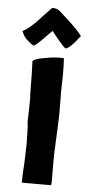

<svg xmlns="http://www.w3.org/2000/svg" viewBox="-54 -781 393 815"><g transform="rotate(5 142.5 -373.0)"><path d="M202 -540Q203 -540 203 -538Q205 -520 205 -462Q205 -444 204 -428Q203 -403 204 -346Q205 -301 203 -264Q199 -186 197 -127V-63Q198 -2 196 0Q196 2 195 2H72Q71 2 71 0Q71 -18 72 -43Q75 -82 75 -94Q78 -158 76 -210Q76 -240 73 -257Q73 -263 74.5 -314.5Q76 -366 74 -372Q74 -414 73 -446Q73 -459 72.5 -474.5Q72 -490 71.5 -500Q71 -510 71 -516Q71 -517 72 -517V-518Q85 -528 125 -534Q164 -542 202 -540ZM266 -641Q267 -640 266 -639Q241 -607 232 -599Q211 -578 204 -583Q197 -588 182 -606Q174 -614 157 -636L148 -648Q146 -651 145 -651Q145 -650 143 -648H142L119 -625Q102 -607 92 -598L79 -587Q77 -586 74 -584Q72 -582 71 -582Q69 -582 61 -587Q55 -591 52 -594Q42 -602 37 -607Q25 -621 18 -639L19 -640Q44 -652 81 -691L103 -715L127 -740L135 -748Q137 -749 149 -747Q161 -745 172 -734L202 -707Q246 -667 266 -641Z"/></g></svg>

Font: Tovari Sans
Style: Bold
Weight: 700
Designer: Verneri Kontto, Denis Ignatov
Foundry: Verneri Kontto
Version: Version 1.10 May 7, 2019